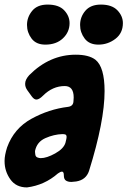

<svg xmlns="http://www.w3.org/2000/svg" viewBox="-58 -812 557 839"><path d="M372 -617Q332 -617 312 -643.5Q292 -670 292 -703Q292 -738 315 -765Q338 -792 383 -792Q431 -792 455 -767Q479 -742 479 -711Q479 -667 446 -642Q413 -617 372 -617ZM140 -617Q100 -617 80 -643.5Q60 -670 60 -703Q60 -737 82.5 -764.5Q105 -792 150 -792Q199 -792 222.5 -767Q246 -742 246 -711Q246 -672 217 -644.5Q188 -617 140 -617ZM60 7Q12 7 -13 -28.5Q-38 -64 -38 -107V-110Q-38 -133 -27 -168Q3 -251 79.5 -293Q156 -335 239 -345Q262 -348 263 -369L264 -386Q264 -436 225 -436Q172 -436 130 -394Q113 -377 101 -377Q91 -377 81 -390.5Q71 -404 61.5 -417.5Q52 -431 52 -444V-447Q52 -464 70 -484Q159 -573 273 -573Q330 -573 359 -551Q399 -519 399 -414Q399 -283 331 -65Q318 -26 275 -19L254 -17Q239 -17 230 -23Q221 -29 221 -45.5Q221 -62 213 -62Q206 -62 195 -54Q137 -3 60 7ZM120 -121Q146 -121 183 -141.5Q220 -162 228 -188L232 -205Q233 -208 233 -213Q233 -222 228 -224Q223 -226 215 -226Q178 -225 140.5 -208.5Q103 -192 95 -152Q95 -144 96.5 -135.5Q98 -127 105.5 -124Q113 -121 120 -121Z"/></svg>

Font: Bangerz
Style: Bold
Weight: 700
Designer: vernon adams
Foundry: Vernon Adams
Version: Version 2.10;February 7, 2025;FontCreator 13.0.0.2683 64-bit